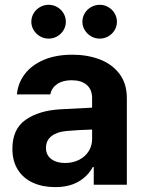

<svg xmlns="http://www.w3.org/2000/svg" viewBox="-20 -763 598 793"><path d="M228.5 -311.5Q282.2 -314.9 360.4 -318.4V-361.3Q359.4 -394.5 337.4 -413.1Q315.4 -431.6 275.4 -431.6Q239.3 -431.6 216.3 -416Q193.4 -400.4 187.5 -373H49.8Q54.2 -419.9 82.3 -457Q110.4 -494.1 160.6 -515.6Q210.9 -537.1 279.3 -537.1Q339.8 -537.1 390.9 -518.1Q441.9 -499 472.9 -458.7Q503.9 -418.5 503.9 -357.4V0H367.2V-73.2H363.3Q342.3 -34.7 303.5 -12.5Q264.6 9.8 208 9.8Q156.2 9.8 116.5 -8.1Q76.7 -25.9 54 -61.5Q31.2 -97.2 31.2 -148.4Q31.2 -230.5 86.4 -268.6Q141.6 -306.6 228.5 -311.5ZM249 -89.8Q281.2 -89.8 306.9 -103Q332.5 -116.2 346.7 -139.2Q360.8 -162.1 360.4 -189.5V-228Q337.4 -227.5 303.7 -225.6Q270 -223.6 252 -221.7Q213.9 -217.8 191.9 -200.2Q169.9 -182.6 169.9 -152.3Q169.9 -122.6 191.7 -106.2Q213.4 -89.8 249 -89.8ZM109.4 -672.9Q109.4 -691.9 118.9 -708Q128.4 -724.1 145 -733.6Q161.6 -743.2 180.7 -743.2Q200.2 -743.2 216.6 -733.6Q232.9 -724.1 242.4 -708Q252 -691.9 252 -672.9Q252 -654.3 242.4 -638.4Q232.9 -622.6 216.6 -613Q200.2 -603.5 180.7 -603.5Q161.6 -603.5 145.3 -613Q128.9 -622.6 119.1 -638.7Q109.4 -654.8 109.4 -672.9ZM320.3 -672.9Q320.3 -691.9 329.8 -708Q339.4 -724.1 356 -733.6Q372.6 -743.2 391.6 -743.2Q411.1 -743.2 427.5 -733.6Q443.8 -724.1 453.4 -708Q462.9 -691.9 462.9 -672.9Q462.9 -654.3 453.4 -638.4Q443.8 -622.6 427.5 -613Q411.1 -603.5 391.6 -603.5Q372.6 -603.5 356.2 -613Q339.8 -622.6 330.1 -638.7Q320.3 -654.8 320.3 -672.9Z"/></svg>

Font: Pretendard JP
Style: Bold
Weight: 700
Designer: Base glyphs from Inter by Rasmus Andersson; Hangeul glyphs from Noto Sans CJK(Source Han Sans) by Jang Soo-young and Kan
Foundry: Kil Hyung-jin
Version: Version 1.309